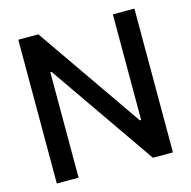

<svg xmlns="http://www.w3.org/2000/svg" viewBox="-106 -833 935 938"><g transform="rotate(-15 361.0 -363.5)"><path d="M654.8 -727.3H545.8V-193.2H539.1L169 -727.3H67.5V0H177.6V-533.4H183.9L553.6 0H654.8Z"/></g></svg>

Font: RED Number Medium
Style: Regular
Weight: 500
Designer: RED UED
Foundry: rsms
Version: Version 1.003;FEAKit 1.0